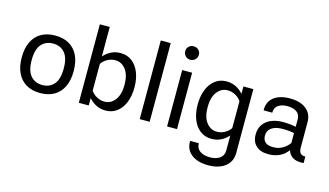

<svg xmlns="http://www.w3.org/2000/svg" viewBox="-105 -1090 2876 1677"><g transform="rotate(15 1333.5 -251.5)"><path d="M274.9 -442.1Q339.6 -442.1 379.6 -397.5Q419.7 -352.8 419.7 -254.9Q419.7 -157 379.9 -112.1Q340.1 -67.1 274.9 -67.1Q210 -67.1 169.9 -112.1Q129.9 -157 129.9 -254.9Q129.9 -352.8 170 -397.5Q210.2 -442.1 274.9 -442.1ZM274.9 -514.4Q200.9 -514.4 148.4 -484Q95.9 -453.6 68 -395.6Q40 -337.6 40 -254.9Q40 -172.1 68.1 -113.9Q96.2 -55.7 148.7 -25.1Q201.2 5.4 274.9 5.4Q348.6 5.4 401.1 -25.1Q453.6 -55.7 481.6 -113.9Q509.5 -172.1 509.5 -254.9Q509.5 -337.6 481.7 -395.6Q453.9 -453.6 401.4 -484Q348.9 -514.4 274.9 -514.4Z M713.9 0V-709.7H624.3V0ZM1059.3 -254.9Q1059.3 -330.6 1036.1 -389.2Q1012.9 -447.8 969.4 -481.1Q925.8 -514.4 865 -514.4Q808.6 -514.4 762.3 -484.9Q716.1 -455.3 682.1 -400.1L710.4 -372.1Q734.4 -406.7 767.9 -424.3Q801.5 -441.9 836.4 -441.9Q894.5 -441.9 932 -392.9Q969.5 -344 969.5 -254.9Q969.5 -166.3 932 -116.9Q894.5 -67.6 836.4 -67.6Q801.5 -67.6 767.9 -85.3Q734.4 -103 710.4 -137.7L682.1 -109.4Q716.1 -54.4 762.3 -24.7Q808.6 5.1 865 5.1Q925.8 5.1 969.4 -28.4Q1012.9 -62 1036.1 -120.7Q1059.3 -179.4 1059.3 -254.9Z M1264.9 0V-711.2H1175V0Z M1405.3 -676.6Q1405.3 -651.1 1423.1 -633.1Q1440.9 -615 1467.2 -615Q1493.4 -615 1511.1 -633.1Q1528.8 -651.1 1528.8 -676.6Q1528.8 -702.1 1511.1 -719.3Q1493.4 -736.6 1467.2 -736.6Q1440.9 -736.6 1423.1 -719.3Q1405.3 -702.1 1405.3 -676.6ZM1422.4 -510V0H1512.2V-510Z M1855.5 234.9Q1920.2 234.9 1967.4 214.6Q2014.6 194.3 2040.3 157.1Q2065.9 119.9 2065.9 69.6V-510H1976.1V69.6Q1976.1 115.5 1941.7 139.6Q1907.2 163.8 1851.8 163.8Q1796.6 163.8 1762.3 139.9Q1728 116 1728 69.6H1649.4Q1647.7 121.1 1672.6 158.2Q1697.5 195.3 1744.5 215.1Q1791.5 234.9 1855.5 234.9ZM1630.9 -254.9Q1630.9 -179.2 1654.1 -120.6Q1677.2 -62 1720.8 -28.7Q1764.4 4.6 1825.2 4.6Q1881.6 4.6 1927.9 -25Q1974.1 -54.7 2008.1 -109.6L1979.7 -137.7Q1956.1 -103 1922.5 -85.4Q1888.9 -67.9 1853.8 -67.9Q1795.9 -67.9 1758.3 -116.8Q1720.7 -165.8 1720.7 -254.9Q1720.7 -343.8 1758.3 -392.9Q1795.9 -442.1 1853.8 -442.1Q1888.9 -442.1 1922.5 -424.4Q1956.1 -406.7 1979.7 -372.1L2008.1 -400.4Q1974.1 -455.6 1927.9 -485.2Q1881.6 -514.9 1825.2 -514.9Q1764.4 -514.9 1720.8 -481.3Q1677.2 -447.8 1654.1 -389.2Q1630.9 -330.6 1630.9 -254.9Z M2397.2 -514.6Q2335.9 -514.6 2291.1 -496Q2246.3 -477.3 2222.5 -441.7Q2198.7 -406 2200.4 -354H2278.8Q2278.8 -400.6 2310.9 -422.1Q2343 -443.6 2393.8 -443.6Q2444.8 -443.6 2476.6 -421.9Q2508.3 -400.1 2508.3 -354V-123Q2508.3 -75.2 2527.2 -46.8Q2546.1 -18.3 2579.7 -7Q2613.3 4.4 2657.2 0.2L2657 -58.3Q2622.8 -58.3 2610.4 -75Q2597.9 -91.6 2597.9 -123.5V-354Q2597.9 -404.8 2573.5 -440.7Q2549.1 -476.6 2504.2 -495.6Q2459.2 -514.6 2397.2 -514.6ZM2546.9 -138.7 2514.9 -148.7Q2508.3 -139.6 2496.1 -125.6Q2483.9 -111.6 2465.3 -97.7Q2446.8 -83.7 2421.6 -74.2Q2396.5 -64.7 2364 -64.7Q2313.5 -64.7 2291 -85.9Q2268.6 -107.2 2268.6 -144.8Q2268.6 -190.4 2304.4 -215.5Q2340.3 -240.5 2402.8 -240.5Q2437 -240.5 2464.2 -237.9Q2491.5 -235.4 2517.3 -228.3L2545.7 -278.6Q2510 -288.6 2472.4 -294.1Q2434.8 -299.6 2391.1 -299.6Q2333.3 -299.6 2287.2 -280.9Q2241.2 -262.2 2214.5 -225.1Q2187.7 -188 2187.7 -132.6Q2187.7 -67.6 2227.2 -31.1Q2266.6 5.4 2336.7 5.4Q2385.3 5.4 2421 -8.1Q2456.8 -21.5 2481.7 -43.3Q2506.6 -65.2 2522.5 -90.3Q2538.3 -115.5 2546.9 -138.7Z"/></g></svg>

Font: Estedad-FD-VF Thin
Style: Regular
Weight: 100
Designer: Amin Abedi
Version: Version 5.0